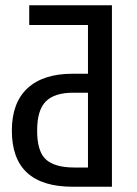

<svg xmlns="http://www.w3.org/2000/svg" viewBox="-20 -709 521 729"><path d="M405 0H256Q25 0 25 -213Q25 -319 84.5 -374Q144 -429 255 -429H314V-614H91V-689H405ZM314 -73V-357H258Q187 -357 154 -324Q121 -291 121 -213Q121 -133 155 -103Q189 -73 262 -73Z"/></svg>

Font: Fira Sans Compressed
Style: Regular
Weight: 400
Width: 1
Designer: bBox Type GmbH & Carrois Corporate GbR & Edenspiekermann AG
Foundry: bBox Type GmbH & Carrois Corporate GbR & Edenspiekermann AG
Version: Version 4.301